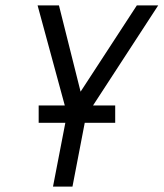

<svg xmlns="http://www.w3.org/2000/svg" viewBox="-20 -690 605 710"><path d="M176 0 228 -269 119 -670H198L278 -351L486 -670H565L298 -260L248 0ZM406 -236H123V-300H406Z"/></svg>

Font: Lode Term
Style: Italic
Weight: 400
Italic angle: -11°
Monospace: yes
Designer: Belleve Invis
Foundry: Belleve Invis
Version: Version 29.2.0